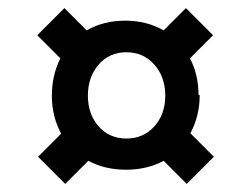

<svg xmlns="http://www.w3.org/2000/svg" viewBox="-20 -511 617 474"><path d="M470 -277 473 -276Q473 -225 450 -182L508 -124L441 -57L384 -114Q343 -92 291 -92Q239 -92 198 -114L141 -57L74 -124L131 -181Q108 -224 108 -274Q108 -325 129 -367L72 -424L139 -491L194 -436Q236 -460 289 -460Q342 -460 384 -436L439 -491L506 -424L449 -367Q470 -327 470 -277ZM223.5 -351.5Q197 -321 197 -275Q197 -229 223.5 -199Q250 -169 292 -169Q334 -169 361 -199Q388 -229 388 -275Q388 -321 361 -351.5Q334 -382 292 -382Q250 -382 223.5 -351.5Z"/></svg>

Font: Martel Sans DemiBold
Style: Regular
Weight: 600
Designer: Dan Reynolds and Mathieu Réguer
Foundry: Dan Reynolds and Mathieu Réguer
Version: Version 1.001;PS 001.001;hotconv 1.0.70;makeotf.lib2.5.58329